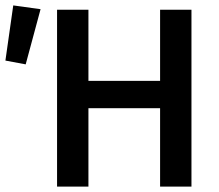

<svg xmlns="http://www.w3.org/2000/svg" viewBox="-36 -690 811 710"><path d="M175 0V-654H291V-391H556V-654H672V0H556V-290H291V0ZM-16 -466 13 -670 114 -656 59 -452Z"/></svg>

Font: TT Toshiba Sans Medium
Style: Regular
Weight: 500
Designer: Paul D. Hunt
Foundry: Toshiba Corporation
Version: Version 2.020;PS 2.000;hotconv 1.0.86;makeotf.lib2.5.63406